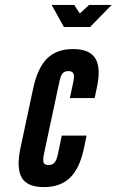

<svg xmlns="http://www.w3.org/2000/svg" viewBox="-20 -755 476 783"><path d="M159 8Q226 8 265.5 -30.2Q305 -68.5 322 -149L333 -202H232L216 -126Q211 -102 202.5 -92Q194 -82 178 -82Q162 -82 158 -91.5Q154 -101 159 -126L222 -421Q227 -446 235 -455.5Q243 -465 259 -465Q275 -465 279.5 -455Q284 -445 279 -421L265 -355H366L375 -398Q392.5 -478.5 368.8 -516.8Q345 -555 278 -555Q211 -555 172 -516.5Q133 -478 115 -393L64 -154Q46 -69.5 68.5 -30.8Q91 8 159 8ZM240.5 -645H347.5L435.5 -735H343.5L305.5 -700L282.5 -735H190.5Z"/></svg>

Font: League Gothic
Style: Italic
Weight: 400
Designer: The League of Moveable Type
Version: Version 1.600; ttfautohint (v1.8.3)